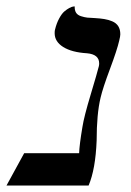

<svg xmlns="http://www.w3.org/2000/svg" viewBox="-68 -574 405 594"><path d="M243.2 -272Q231 -221.2 231 -139.2Q227.5 -50.3 206.1 0H-47.9L6.8 -100.1H176.8Q177.7 -126 187 -181.2Q191.9 -212.9 212.4 -281Q232.9 -349.1 237.8 -369.1Q238.8 -373 238.8 -377.9Q238.8 -405.8 201.2 -409.2Q153.8 -412.1 127.4 -428.7Q101.1 -445.3 101.1 -471.2Q101.1 -479 102.1 -481.9Q106.9 -502 115 -516.8Q123 -531.7 131.1 -538.6Q139.2 -545.4 146.5 -549.3Q153.8 -553.2 158.2 -553.7L163.1 -554.2Q162.6 -542.5 167.2 -534.9Q171.9 -527.3 182.6 -523.9Q193.4 -520.5 201.9 -519.5Q210.4 -518.6 225.1 -518.1Q242.2 -517.1 254.4 -515.1Q266.6 -513.2 279.1 -508.1Q291.5 -502.9 297.9 -492.9Q304.2 -482.9 304.2 -467.8Q304.2 -461.9 300.8 -448.2Q294.4 -419.9 272.2 -360.6Q250 -301.3 243.2 -272Z"/></svg>

Font: Common Serif News
Style: Italic
Weight: 450
Italic angle: -12°
Designer: Philipp H. Poll, Khaled Hosny
Foundry: Stefan Peev, Context Ltd.
Version: Version 1.026